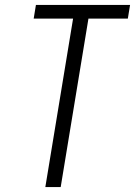

<svg xmlns="http://www.w3.org/2000/svg" viewBox="-20 -755 545 775"><path d="M163 0 275 -680H116L125 -735H505L496 -680H337L225 0Z"/></svg>

Font: Iosevka Term Curly Lt Obl
Style: Regular
Weight: 300
Italic angle: -9°
Designer: Belleve Invis
Foundry: Belleve Invis
Version: Version 32.3.0